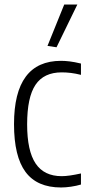

<svg xmlns="http://www.w3.org/2000/svg" viewBox="-20 -819 414 849"><path d="M190 -616 264 -799H322L230 -610ZM250 10Q144 10 93 -58.5Q42 -127 42 -270Q42 -550 250 -550Q267 -550 288 -547.5Q309 -545 338 -538V-488Q314 -494 293.5 -496.5Q273 -499 253 -499Q174 -499 137 -444Q100 -389 100 -269Q100 -152 137.5 -96Q175 -40 253 -40Q284 -40 338 -52V-3Q318 3 294 6.5Q270 10 250 10Z"/></svg>

Font: Encode Sans Compressed
Style: Light
Weight: 300
Designer: Pablo Impallari, Andres Torresi
Foundry: Pablo Impallari, Andres Torresi
Version: Version 1.000; ttfautohint (v1.00) -l 8 -r 50 -G 200 -x 14 -